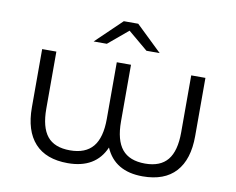

<svg xmlns="http://www.w3.org/2000/svg" viewBox="-79 -836 1163 945"><g transform="rotate(10 502.0 -363.0)"><path d="M502 -690 403 -607H337L466 -731H538L667 -607H601ZM839 -526H910V-235Q910 -118 854 -56.5Q798 5 689 5Q550 5 502 -106Q454 5 315 5Q206 5 150 -56.5Q94 -118 94 -235V-526H165V-241Q165 -148 201 -103.5Q237 -59 315 -59Q392 -59 429.5 -104Q467 -149 467 -243V-526H538V-243Q538 -149 575 -104Q612 -59 690 -59Q766 -59 802.5 -103.5Q839 -148 839 -241Z"/></g></svg>

Font: mBank
Style: Regular
Weight: 400
Designer: Julieta Ulanovsky
Foundry: Julieta Ulanovsky
Version: Version 7.200;PS 007.200;hotconv 1.0.88;makeotf.lib2.5.64775